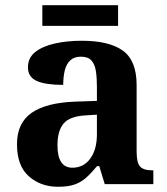

<svg xmlns="http://www.w3.org/2000/svg" viewBox="-20 -705 639 735"><path d="M202 10Q136 10 90.5 -30Q45 -70 45 -153Q45 -234 101 -273Q157 -312 269 -316L351 -318.8V-374Q351 -407.6 347 -433.3Q343 -459 330 -473.5Q317 -488 289.5 -488Q264 -488 249 -474Q234 -460 228 -435.5Q222 -411 222 -380Q155 -380 121 -395Q87 -410 87 -447Q87 -483.8 115 -505.9Q143 -528 189.9 -538.5Q236.8 -549 292.8 -549Q398 -549 450.5 -511Q503 -473 503 -379.3V-124Q503 -82.6 516 -67.8Q529 -53 563 -53H567V0H381L360 -69H351.4Q329 -42 309.5 -24.5Q290 -7 265 1.5Q240 10 202 10ZM257.2 -63Q300.2 -63 325.6 -98Q351 -133 351 -191V-266L305.8 -263.2Q245.9 -259.5 222.9 -231.4Q200 -203.3 200 -148.8Q200 -63 257.2 -63ZM142 -606V-685H432V-606Z"/></svg>

Font: Noto Naskh Arabic UI
Style: Regular
Weight: 400
Designer: Monotype Design Team, David Williams, Mohamad Dakak and Nizar Qandah
Foundry: Monotype Imaging Inc.
Version: Version 2.014